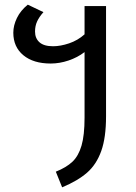

<svg xmlns="http://www.w3.org/2000/svg" viewBox="-20 -590 584 822"><path d="M434 -564V-92Q434 -1 413.5 56.5Q393 114 353 149Q313 184 246 212L219 145Q264 127 290 102.5Q316 78 329 33.5Q342 -11 342 -86V-367Q312 -344 273.5 -331Q235 -318 197 -318Q123 -318 80 -353.5Q37 -389 37 -450Q37 -481 52.5 -513Q68 -545 99 -570L166 -538Q148 -518 139 -498.5Q130 -479 130 -455Q130 -426 149 -409Q168 -392 207 -392Q239 -392 276 -404.5Q313 -417 342 -443V-564Z"/></svg>

Font: Fira GO
Style: Regular
Weight: 400
Designer: Carrois Corporate
Foundry: Carrois Corporate GbR
Version: Version 0.300